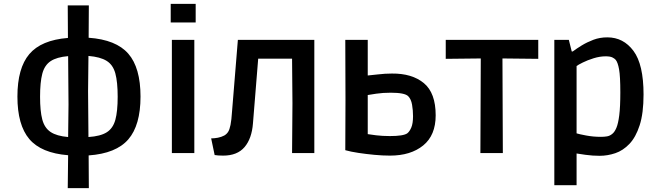

<svg xmlns="http://www.w3.org/2000/svg" viewBox="-20 -791 3405 992"><path d="M330 181 332 11Q193 0 131.5 -72.5Q70 -145 70 -292Q70 -439 131.5 -511.5Q193 -584 331 -595L330 -763H439L438 -596Q580 -586 643 -513.5Q706 -441 706 -292Q706 -144 643 -71Q580 2 438 12L439 181ZM435 -319 437 -83Q499 -87 531.5 -107.5Q564 -128 576 -172Q588 -216 588 -291Q588 -367 576 -411.5Q564 -456 531 -476.5Q498 -497 437 -502ZM187 -291Q187 -217 198.5 -173.5Q210 -130 241.5 -109Q273 -88 332 -83L334 -251L332 -501Q273 -496 241.5 -475Q210 -454 198.5 -410Q187 -366 187 -291Z M862 -675V-771H991V-675ZM868 0V-585H984V0Z M1089 10 1071 -76Q1088 -76 1106 -79.5Q1124 -83 1139 -91Q1151 -98 1158.5 -109.5Q1166 -121 1171 -145.5Q1176 -170 1179 -217L1209 -585H1604V0H1489L1491 -257L1489 -488H1314L1287 -154Q1281 -75 1243.5 -31Q1206 13 1133 13Q1105 13 1089 10Z M1995 13Q1957 13 1914.5 9Q1872 5 1832 -1Q1792 -7 1764 -15L1765 -276L1764 -585H1880V-401Q1895 -402 1932 -406.5Q1969 -411 2005 -411Q2109 -412 2170 -361.5Q2231 -311 2231 -195Q2231 -92 2166.5 -39.5Q2102 13 1995 13ZM1994 -88Q2064 -88 2084 -102Q2096 -111 2105 -132Q2114 -153 2114 -191Q2114 -221 2109 -250Q2104 -279 2089 -294Q2071 -312 1999 -312Q1958 -312 1924.5 -307Q1891 -302 1880 -300V-98Q1890 -96 1923 -92Q1956 -88 1994 -88Z M2462 0 2464 -489 2283 -487V-585H2761V-487L2576 -489L2578 0Z M2844 166V-585H2919L2934 -525H2939Q2959 -540 2986 -556.5Q3013 -573 3046 -585.5Q3079 -598 3118 -598Q3201 -598 3253 -528Q3305 -458 3305 -303Q3305 -206 3285 -144Q3265 -82 3232 -47.5Q3199 -13 3159 0.5Q3119 14 3078 14Q3042 14 3006 9Q2970 4 2959 2V166ZM3085 -84Q3102 -84 3116.5 -86.5Q3131 -89 3143 -99Q3155 -108 3164.5 -130Q3174 -152 3179.5 -195.5Q3185 -239 3185 -314Q3185 -397 3178.5 -433Q3172 -469 3161 -482Q3155 -489 3143.5 -494.5Q3132 -500 3109 -500Q3079 -500 3047 -490Q3015 -480 2991 -468Q2967 -456 2959 -450V-102Q2971 -98 3008 -91Q3045 -84 3085 -84Z"/></svg>

Font: Ruda
Style: Bold
Weight: 700
Designer: Mariela Monsalve and Angelina Sanchez
Foundry: Mariela Monsalve and Angelina Sanchez
Version: Version 2.000